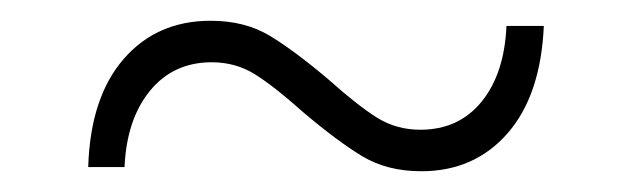

<svg xmlns="http://www.w3.org/2000/svg" viewBox="-20 -443 609 185"><path d="M272 -335Q244 -360 225.5 -371.5Q207 -383 184 -383Q147 -383 124.5 -355.5Q102 -328 100 -282H65Q67 -349 99 -386Q131 -423 183 -423Q216 -423 240 -408.5Q264 -394 297 -366Q325 -341 343.5 -329.5Q362 -318 385 -318Q422 -318 444 -345Q466 -372 468 -418H504Q501 -351 469 -314.5Q437 -278 386 -278Q353 -278 329 -292.5Q305 -307 272 -335Z"/></svg>

Font: Goldbeck Next Light
Style: Regular
Weight: 300
Designer: Julieta Ulanovsky
Foundry: Julieta Ulanovsky
Version: Version 7.200